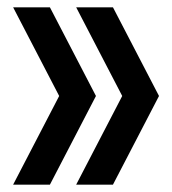

<svg xmlns="http://www.w3.org/2000/svg" viewBox="-20 -582 468 522"><path d="M15.7 -562.1H115.7L240.7 -321.4V-320.7L115.7 -80H15.7L140.7 -320.7V-321.4ZM187.1 -562.1H287.1L412.1 -321.4V-320.7L287.1 -80H187.1L312.1 -320.7V-321.4Z"/></svg>

Font: Aire Exterior
Style: Regular
Weight: 400
Width: 4
Designer: Jayvee Enaguas (HarvettFox96)
Version: 20190503.02